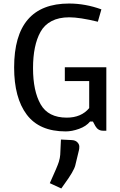

<svg xmlns="http://www.w3.org/2000/svg" viewBox="-20 -732 682 1087"><path d="M352 12Q203 12 131.5 -83Q60 -178 60 -350Q60 -712 371 -712Q463 -712 554 -679L534 -609Q431 -634 372 -634Q313 -634 272 -612.5Q231 -591 209 -551Q167 -475 167 -346Q167 -217 210 -141.5Q253 -66 358 -66Q440 -66 485 -120V-273H347V-351H582V8H563Q535 8 520 -18L506 -44H490Q468 -17 427.5 -2.5Q387 12 352 12ZM427 118 406 205Q398 237 344 311L327 335L262 305Q306 208 313 184.5Q320 161 321 144L325 58L386 61Q407 62 418 73.5Q429 85 429 98Q429 111 427 118Z"/></svg>

Font: Voces
Style: Regular
Weight: 400
Designer: Ana Paula Megda, Pablo Ugerman
Foundry: Ana Paula Megda, Pablo Ugerman
Version: Version 1.003